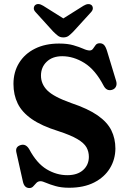

<svg xmlns="http://www.w3.org/2000/svg" viewBox="-20 -933 652 970"><path d="M329.5 15.5Q290 15.5 261 7.2Q232 -1 213.2 -9.2Q194.5 -17.5 185 -17.5Q172 -17.5 164 -9Q156 -0.5 148.2 8.2Q140.5 17 128.5 17Q102.5 17 95.5 -16.5L62.5 -164Q56.5 -191.5 84 -200Q110.5 -208.5 128 -178.5Q166 -107.5 215.8 -77.8Q265.5 -48 320 -48Q371 -48 399.8 -73.8Q428.5 -99.5 429 -140Q429 -167 416.8 -188.8Q404.5 -210.5 371.2 -230.2Q338 -250 275 -270.5Q190 -297 140.5 -331.5Q91 -366 69.5 -410Q48 -454 48 -509Q48 -569 76.5 -615.2Q105 -661.5 156.8 -687.2Q208.5 -713 278.5 -713Q322 -713 351.5 -704.2Q381 -695.5 400.5 -686.8Q420 -678 433 -678Q444 -678 450.2 -687.2Q456.5 -696.5 463.2 -705.5Q470 -714.5 484 -714.5Q497.5 -714.5 506 -705.5Q514.5 -696.5 521.5 -673L567 -523Q571.5 -507 565.5 -495Q559.5 -483 545.5 -479Q518.5 -471.5 503.5 -500Q461.5 -580.5 406.5 -614.8Q351.5 -649 294.5 -649Q245 -649 216 -621.2Q187 -593.5 187 -551Q187 -508.5 219 -476.2Q251 -444 339.5 -412.5Q424.5 -384 473.2 -350Q522 -316 542.5 -274.5Q563 -233 563 -182Q562.5 -127.5 535.2 -82.8Q508 -38 455.8 -11.2Q403.5 15.5 329.5 15.5ZM351.5 -774.5Q338.5 -761 327.5 -752.5Q316.5 -744 300 -744Q283.5 -744 272.5 -752.5Q261.5 -761 248 -774.5L160 -871.5Q150 -882 150.8 -891.8Q151.5 -901.5 157.5 -907Q172.5 -919.5 198 -904L300 -840L402 -904Q427 -919 442.5 -907Q448.5 -901.5 449 -891.8Q449.5 -882 440 -871.5Z"/></svg>

Font: Fraunces 9pt Soft SemiBold
Style: Regular
Weight: 600
Version: Version 1.000;[b76b70a41]